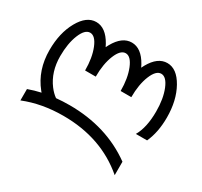

<svg xmlns="http://www.w3.org/2000/svg" viewBox="-150 -663 1204 1142"><g transform="rotate(30 451.5 -92.0)"><path d="M756.8 275.4Q578.1 122.1 317.4 122.1Q169.9 122.1 48.8 170.9V92.8Q90.8 77.6 134.8 67.9L127.4 59.1Q48.8 -38.1 48.8 -175.8Q48.8 -293 95.2 -376Q141.6 -459 207.5 -459Q273.4 -459 319.8 -376Q325.2 -366.7 329.6 -356.9Q334 -366.7 339.4 -376Q385.7 -459 451.7 -459Q517.6 -459 564 -376Q569.3 -366.7 573.7 -356.9Q578.1 -366.7 583.5 -376Q629.9 -459 695.8 -459Q761.7 -459 808.1 -376Q854.5 -293 854.5 -175.8Q854.5 -75.2 820.3 0H743.2Q781.2 -65.4 781.2 -175.8Q781.2 -263.2 756.3 -324.5Q731.4 -385.7 695.8 -385.7Q660.2 -385.7 635.3 -324.5Q610.4 -263.2 610.4 -175.8H537.1Q537.1 -263.2 512.2 -324.5Q487.3 -385.7 451.7 -385.7Q416 -385.7 391.1 -324.5Q366.2 -263.2 366.2 -175.8H293Q293 -263.2 268.1 -324.5Q243.2 -385.7 207.5 -385.7Q171.9 -385.7 147 -324.5Q122.1 -263.2 122.1 -175.8Q122.1 -68.4 179.2 7.3Q200.7 35.6 225.6 53.2Q270 48.8 317.4 48.8Q571.3 48.8 756.8 183.1Z"/></g></svg>

Font: Catrinity
Style: Regular
Weight: 400
Designer: Alexander Lange
Foundry: High-Logic / Made with FontCreator
Version: Version 2.090;May 20, 2024;FontCreator 15.0.0.2974 64-bit